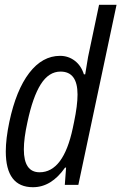

<svg xmlns="http://www.w3.org/2000/svg" viewBox="-20 -780 512 810"><path d="M254.4 -72.8Q196.8 9.8 119.1 9.8Q4.4 9.8 4.4 -141.1Q4.4 -194.3 19.5 -266.1Q47.9 -399.9 103.3 -472.2Q158.7 -544.4 233.4 -544.4Q268.1 -544.4 295.2 -523.9Q322.3 -503.4 334 -466.3H339.4Q347.2 -517.1 351.6 -540L397.9 -759.8H471.7L310.5 0H253.4Q254.9 -22.5 258.8 -72.8ZM80.6 -149.9Q80.6 -53.2 147 -53.2Q247.6 -53.2 287.1 -239.7L292.5 -265.6Q307.1 -335.4 307.1 -381.3Q307.1 -478 235.4 -478Q186 -478 152.1 -424.6Q118.2 -371.1 95.7 -264.6Q80.6 -196.3 80.6 -149.9Z"/></svg>

Font: Open Sans Hebrew Condensed
Style: Italic
Weight: 400
Width: 3
Italic angle: -12°
Foundry: Ascender Corporation, Yanek Iontef
Version: Version 2.001;PS 002.001;hotconv 1.0.70;makeotf.lib2.5.58329